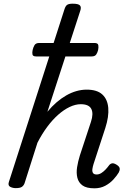

<svg xmlns="http://www.w3.org/2000/svg" viewBox="-20 -1005 691 1041"><path d="M492 16Q449 16 427.5 0.5Q406 -15 399.5 -41Q393 -67 398 -98.5Q403 -130 413 -162L473 -344Q488 -389 475 -414.5Q462 -440 418 -440Q389 -440 357.5 -425Q326 -410 295 -382.5Q264 -355 235.5 -316.5Q207 -278 183 -231L113 -11Q108 2 98 8.5Q88 15 65 15Q49 15 35.5 8Q22 1 28 -18L329 -953Q335 -973 344.5 -979Q354 -985 374 -985Q405 -985 413.5 -975.5Q422 -966 415 -946L237 -399Q261 -428 286.5 -450Q312 -472 339 -487.5Q366 -503 394 -511Q422 -519 450 -519Q506 -519 534.5 -493Q563 -467 567 -420Q571 -373 551 -311L487 -115Q483 -102 481 -89Q479 -76 484 -67.5Q489 -59 504 -59Q517 -59 529 -66.5Q541 -74 551.5 -85Q562 -96 570 -107Q576 -116 586 -119Q596 -122 612 -112Q628 -102 629 -91.5Q630 -81 624 -70Q614 -53 595.5 -32.5Q577 -12 551 2Q525 16 492 16ZM176 -699Q158 -699 156 -710Q154 -721 157 -734Q160 -748 167 -760Q174 -772 193 -772H492Q511 -772 513 -760Q515 -748 512 -734Q509 -721 502 -710Q495 -699 477 -699Z"/></svg>

Font: Playwrite NO
Style: Regular
Weight: 400
Designer: Veronika Burian, José Scaglione
Foundry: TypeTogether
Version: Version 1.002